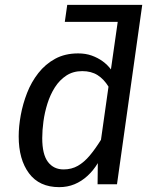

<svg xmlns="http://www.w3.org/2000/svg" viewBox="-20 -759 638 791"><path d="M465 -669H247L257 -739H557ZM437 -473 475 -739H566L462 0H382L383 -87Q365 -57 340.5 -34.5Q316 -12 287 0Q258 12 224 12Q142 12 99.5 -45Q57 -102 57 -197Q57 -238 65.5 -284.5Q74 -331 91.5 -376Q109 -421 138 -458Q167 -495 207.5 -517Q248 -539 302 -539Q333 -539 358 -530Q383 -521 403 -506.5Q423 -492 437 -473ZM319 -466Q281 -466 253 -447.5Q225 -429 206 -399Q187 -369 175.5 -332.5Q164 -296 159 -259Q154 -222 154 -190Q154 -123 177.5 -92Q201 -61 242 -61Q275 -61 301 -76Q327 -91 350 -118.5Q373 -146 396 -183L427 -402Q408 -433 382 -449.5Q356 -466 319 -466Z"/></svg>

Font: Fira Sans Variable
Style: Italic
Weight: 397
Italic angle: -8°
Designer: Carrois Corporate & Edenspiekermann AG
Foundry: Carrois Corporate GbR & Edenspiekermann AG
Version: Version 4.202